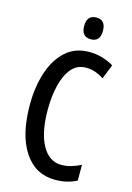

<svg xmlns="http://www.w3.org/2000/svg" viewBox="-137 -988 731 1066"><g transform="rotate(15 228.5 -455.0)"><path d="M297 -636Q246 -636 214 -598Q182 -560 166.5 -496.5Q151 -433 151 -356Q151 -226 191.5 -152.5Q232 -79 303 -79Q333 -79 360.5 -87.5Q388 -96 414 -109V-19Q362 10 290 10Q177 10 112.5 -87Q48 -184 48 -357Q48 -460 75.5 -543.5Q103 -627 157 -676Q211 -725 292 -725Q367 -725 433 -686L400 -603Q377 -618 351.5 -627Q326 -636 297 -636ZM281 -920Q334 -920 334 -857Q334 -795 281 -795Q226 -795 226 -857Q226 -920 281 -920Z"/></g></svg>

Font: Noto Sans Khmer UI ExtraCondensed Medium
Style: Regular
Weight: 500
Width: 2
Designer: Danh Hong and the Monotype Design Team
Foundry: Monotype Imaging Inc.
Version: Version 2.002; ttfautohint (v1.8.4.7-5d5b)